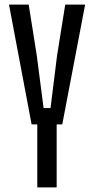

<svg xmlns="http://www.w3.org/2000/svg" viewBox="-20 -820 412 840"><path d="M143.1 0V-275.7H118.3L19.3 -800H105.5L141 -576.6L170.7 -347.2H201.1L229.6 -576.6L265.4 -800H352.5L252.4 -275.7H227.9V0Z"/></svg>

Font: Big Shoulders Text SC Thin
Style: Regular
Weight: 100
Designer: Patric King
Foundry: XO Type Co
Version: Version 2.002